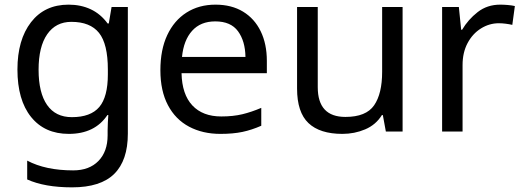

<svg xmlns="http://www.w3.org/2000/svg" viewBox="-20 -566 2250 826"><path d="M275 -546Q328 -546 370.5 -526Q413 -506 443 -465H448L460 -536H530V9Q530 124 471.5 182Q413 240 290 240Q172 240 97 206V125Q176 167 295 167Q364 167 403.5 126.5Q443 86 443 16V-5Q443 -17 444 -39.5Q445 -62 446 -71H442Q388 10 276 10Q172 10 113.5 -63Q55 -136 55 -267Q55 -395 113.5 -470.5Q172 -546 275 -546ZM287 -472Q220 -472 183 -418.5Q146 -365 146 -266Q146 -167 182.5 -114.5Q219 -62 289 -62Q370 -62 407 -105.5Q444 -149 444 -246V-267Q444 -377 406 -424.5Q368 -472 287 -472Z M907 -546Q976 -546 1025.5 -516Q1075 -486 1101.5 -431.5Q1128 -377 1128 -304V-251H761Q763 -160 807.5 -112.5Q852 -65 932 -65Q983 -65 1022.5 -74.5Q1062 -84 1104 -102V-25Q1063 -7 1023 1.5Q983 10 928 10Q852 10 793.5 -21Q735 -52 702.5 -113.5Q670 -175 670 -264Q670 -352 699.5 -415Q729 -478 782.5 -512Q836 -546 907 -546ZM906 -474Q843 -474 806.5 -433.5Q770 -393 763 -321H1036Q1035 -389 1004 -431.5Q973 -474 906 -474Z M1712 -536V0H1640L1627 -71H1623Q1597 -29 1551 -9.5Q1505 10 1453 10Q1356 10 1307 -36.5Q1258 -83 1258 -185V-536H1347V-191Q1347 -63 1466 -63Q1555 -63 1589.5 -113Q1624 -163 1624 -257V-536Z M2132 -546Q2147 -546 2164.5 -544.5Q2182 -543 2195 -540L2184 -459Q2171 -462 2155.5 -464Q2140 -466 2126 -466Q2085 -466 2049 -443.5Q2013 -421 1991.5 -380.5Q1970 -340 1970 -286V0H1882V-536H1954L1964 -438H1968Q1994 -482 2035 -514Q2076 -546 2132 -546Z"/></svg>

Font: Noto Sans Meroitic
Style: Regular
Weight: 400
Designer: Monotype Design Team
Foundry: Monotype Imaging Inc.
Version: Version 2.002; ttfautohint (v1.8.4.7-5d5b)